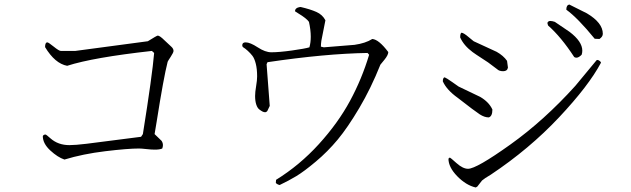

<svg xmlns="http://www.w3.org/2000/svg" viewBox="-20 -779 2800 852"><path d="M266 -71Q236 -81 203 -111.5Q170 -142 170 -175Q173 -182 182 -182Q185 -182 204 -165Q238 -135 288 -135Q314 -135 364 -141L606 -172L614 -184Q656 -447 664 -544L654 -553Q393 -524 278 -487Q224 -497 180 -570Q180 -591 190 -591Q195 -591 218.5 -572Q242 -553 250 -553H314L636 -596Q676 -621 680 -621Q689 -621 710 -600L740 -572Q750 -563 750 -553Q750 -546 737.5 -527Q725 -508 724 -505Q706 -435 675 -238L666 -184L697 -154Q703 -145 703 -135Q703 -128 700 -120Q689 -115 667 -115Q652 -115 629.5 -117.5Q607 -120 597 -120Q547 -120 447.5 -108Q348 -96 266 -71Z M1314 -748Q1357 -738 1384 -726Q1411 -714 1424 -689L1406 -598Q1404 -584 1404 -572L1417 -569L1553 -580Q1602 -587 1632 -606Q1661 -604 1703 -548Q1703 -535 1686 -514Q1669 -493 1668 -492Q1626 -387 1574.5 -300Q1523 -213 1478.5 -159.5Q1434 -106 1381.5 -62Q1329 -18 1295 2.5Q1261 23 1221 42Q1211 40 1204 33L1205 19Q1310 -46 1395 -139.5Q1480 -233 1533 -331Q1586 -429 1618 -536L1611 -544Q1423 -541 1167 -503L1163 -494L1177 -309L1166 -286Q1162 -281 1156 -281Q1151 -281 1145 -284Q1139 -287 1130.5 -293.5Q1122 -300 1117 -315.5Q1112 -331 1112 -353Q1112 -370 1116.5 -396.5Q1121 -423 1121 -440Q1121 -473 1115 -496.5Q1109 -520 1100 -531.5Q1091 -543 1079.5 -553.5Q1068 -564 1058 -570Q1055 -573 1055 -578Q1055 -591 1070 -591Q1090 -591 1123.5 -569Q1157 -547 1184 -547Q1219 -547 1276 -555Q1333 -563 1353 -569Q1359 -590 1359 -616Q1359 -646 1351 -682Q1341 -697 1303 -720L1289 -729Q1289 -743 1307 -747Q1309 -747 1314 -748Z M2640 -606 2619 -607Q2544 -699 2493 -736Q2493 -756 2506 -759L2584 -720Q2655 -678 2655 -629Q2655 -616 2640 -606ZM2561 -536Q2548 -523 2538 -523Q2532 -523 2528 -526Q2470 -615 2412 -666L2409 -677Q2412 -686 2422 -686Q2430 -686 2442 -682L2507 -638Q2564 -595 2564 -554Q2564 -545 2561 -536ZM2234 -479Q2231 -463 2213 -463Q2195 -463 2186 -472L2146 -502Q2077 -547 2077 -548Q2038 -577 2022 -613Q2022 -631 2028 -634Q2038 -633 2060 -614L2082 -596L2184 -549Q2214 -532 2230 -509ZM1976 -80Q1978 -80 2006 -55Q2034 -30 2057 -30Q2094 -30 2244.5 -137.5Q2395 -245 2533 -398L2625 -509Q2627 -513 2631 -513Q2635 -513 2640.5 -509Q2646 -505 2647 -501Q2593 -399 2461 -258.5Q2329 -118 2158 -4Q2129 13 2119 22L2098 49Q2095 51 2091 53Q2048 43 2009 3Q1970 -37 1970 -75ZM2165 -293Q2165 -263 2149 -258Q2130 -258 2109 -271.5Q2088 -285 2011 -345Q1962 -380 1945 -418Q1945 -434 1953 -436Q1961 -433 1986.5 -415Q2012 -397 2015 -395L2111 -349Q2150 -326 2165 -293Z"/></svg>

Font: cwTeXMing
Style: Medium
Weight: 500
Version: Version 1.17